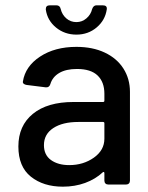

<svg xmlns="http://www.w3.org/2000/svg" viewBox="-20 -693 557 721"><path d="M468 -348V-15Q468 -8 464 -4Q460 0 453 0H387Q380 0 376 -4Q372 -8 372 -15V-43Q372 -46 370 -47Q368 -48 366 -46Q338 -20 299.5 -6Q261 8 216 8Q143 8 96 -29.5Q49 -67 49 -143Q49 -221 103.5 -265.5Q158 -310 256 -310H367Q372 -310 372 -315V-341Q372 -385 346.5 -409.5Q321 -434 269 -434Q228 -434 202.5 -419Q177 -404 169 -377Q165 -364 152 -365L80 -374Q73 -375 69 -378.5Q65 -382 66 -387Q75 -444 130.5 -480.5Q186 -517 267 -517Q328 -517 373.5 -495.5Q419 -474 443.5 -435.5Q468 -397 468 -348ZM372 -172V-230Q372 -235 367 -235H274Q215 -235 180 -212Q145 -189 145 -148Q145 -111 171.5 -92Q198 -73 240 -73Q293 -73 332.5 -101Q372 -129 372 -172ZM152 -657V-659Q152 -673 167 -673H192Q205 -673 208 -659Q213 -638 229 -624Q245 -610 267 -610Q288 -610 304.5 -624Q321 -638 326 -659Q331 -673 342 -673H366Q383 -673 381 -658Q375 -617 343 -590Q311 -563 267 -563Q223 -563 190.5 -589.5Q158 -616 152 -657Z"/></svg>

Font: Barlow_Medium_SS
Style: Regular
Weight: 500
Designer: Jeremy Tribby
Foundry: Jeremy Tribby
Version: Version 1.101 August 23, 2024